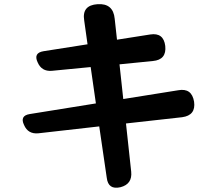

<svg xmlns="http://www.w3.org/2000/svg" viewBox="-20 -836 1040 919"><path d="M455 -231 164 -198Q114 -193 95 -238Q74 -282 122 -290L439 -341L414 -515L228 -497Q179 -493 160 -538Q139 -583 189 -591L399 -624L383 -738Q371 -811 447 -816Q522 -821 529 -746L540 -646L699 -671Q763 -681 771 -616Q778 -550 712 -544L552 -528L570 -362L833 -404Q898 -416 909 -349Q918 -284 852 -275L583 -245L608 -14Q614 45 557 60Q498 74 491 15Z"/></svg>

Font: MaokenZhuyuanTi
Style: Regular
Weight: 400
Designer: Fontworks Inc & LongZhuTi team: ZERO子、时光羊、荆南、频凡、刘鹏、Little White Dog、帆影Magmeta、奈白不弍、白日月球、ChaoTawei、雨三（排名不分先后）
Version: Version 1.000; 20230222